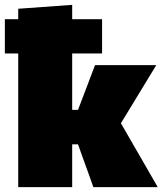

<svg xmlns="http://www.w3.org/2000/svg" viewBox="-40 -770 669 790"><path d="M35 0V-550H-20V-691H35V-734L257 -750V-691H380V-550H257V-318H281L306 -383.5L351 -502H603Q574.5 -455 546.5 -409.2Q518.5 -363.5 490.5 -317L457.5 -263L499.5 -190Q527 -142.5 554.5 -94.8Q582 -47 609 0H344Q334.5 -27.5 324.8 -54.5Q315 -81.5 305.5 -107.5L281 -176H257V0Z"/></svg>

Font: Commissioner Black
Style: Regular
Weight: 900
Designer: Kostas Bartsokas
Foundry: Kostas Bartsokas
Version: Version 1.000; ttfautohint (v1.8.3)